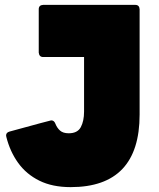

<svg xmlns="http://www.w3.org/2000/svg" viewBox="-20 -754 653 788"><path d="M270 14Q195 14 141.5 -12.5Q88 -39 54.5 -85.5Q21 -132 6 -192L5 -198Q5 -210 19 -214Q187 -260 190 -260Q202 -260 207 -247Q214 -229 226.5 -218Q239 -207 262 -207Q298 -207 311.5 -232Q325 -257 325 -296V-520H157Q141 -520 139 -538V-716Q139 -733 157 -734H535Q552 -734 553 -716V-284Q553 14 270 14Z"/></svg>

Font: YamahaIndonesia935. App Black
Style: Regular
Weight: 900
Designer: Dalton Maag Ltd
Foundry: Dalton Maag Ltd
Version: Version 1.002; January 01, 2024; Regular/Italic